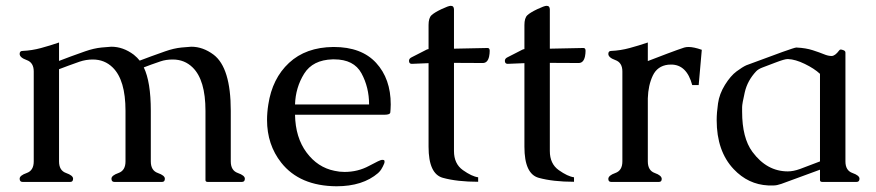

<svg xmlns="http://www.w3.org/2000/svg" viewBox="-20 -632 3043 667"><path d="M366.7 -469.7Q407.7 -469.7 444.8 -441.9Q457.5 -431.6 465.3 -421.4Q487.3 -429.7 505.1 -436.3Q522.9 -442.9 553.5 -453.6Q584 -464.4 611.1 -467Q638.2 -469.7 644.5 -469.7Q685.1 -469.7 722.2 -441.9Q781.7 -396.5 781.7 -247.1V-71.3Q781.7 -39.6 806.2 -31Q830.6 -22.5 830.6 -11.2Q830.6 0 820.3 0H701.7Q693.8 0 693.8 -6.3V-247.1Q693.8 -354 649.4 -397.5Q621.1 -425.3 580.1 -425.3Q556.6 -425.3 537.8 -418.9Q519 -412.6 505.1 -407.5Q491.2 -402.3 479.5 -397.9Q503.9 -347.7 503.9 -247.1V-71.3Q503.9 -39.6 528.3 -31Q552.7 -22.5 552.7 -11.2Q552.7 0 543 0H377.4Q367.2 0 367.2 -11.2Q367.2 -22.5 391.6 -31Q416 -39.6 416 -71.3V-247.1Q416 -354 371.6 -397.5Q343.3 -425.3 302.2 -425.3Q278.8 -425.3 256.3 -417.7Q233.9 -410.2 217.5 -403.8Q201.2 -397.5 185.1 -391.6V-71.3Q185.1 -39.6 209.5 -31Q233.9 -22.5 233.9 -11.2Q233.9 0 224.1 0H58.6Q48.3 0 48.3 -11.2Q48.3 -22.5 72.8 -31Q97.2 -39.6 97.2 -71.3V-383.8Q97.2 -414.6 72.8 -423.3Q48.3 -432.1 48.3 -444.8Q48.3 -455.1 58.6 -455.1Q90.8 -456.5 122.3 -465.1Q153.8 -473.6 185.1 -484.4V-420.4Q208 -429.2 226.3 -436Q244.6 -442.9 275.4 -453.6Q306.2 -464.4 333.3 -467Q360.4 -469.7 366.7 -469.7Z M1139.6 -468.8Q1235.8 -468.8 1286.6 -413.6Q1337.4 -358.4 1337.4 -269Q1336.9 -249.5 1335.9 -241.5Q1335 -233.4 1315.9 -233.4H1004.9Q1006.3 -154.3 1044.9 -102.3Q1083.5 -50.3 1142.1 -38.6Q1159.2 -34.7 1176.8 -34.7Q1223.1 -34.7 1262 -55.7Q1300.8 -76.7 1306.9 -76.7Q1313 -76.7 1314.5 -75.4Q1315.9 -74.2 1315.9 -69.6Q1315.9 -64.9 1309.8 -53.2Q1303.7 -41.5 1300 -37.6Q1296.4 -33.7 1293.5 -30.8Q1240.2 15.1 1148.9 15.1Q1021 14.2 957 -66.9Q907.7 -129.4 907.7 -215.3Q907.7 -241.2 912.1 -269Q925.8 -359.4 984.1 -413.6Q1042.5 -467.8 1137.7 -468.8ZM1262.2 -269Q1262.2 -328.6 1235.8 -377.2Q1209.5 -425.8 1140.6 -425.8H1135.3Q1066.4 -423.8 1036.6 -376Q1006.8 -328.1 1004.9 -269Z M1410.6 -410.2Q1401.4 -410.2 1400.9 -419.9V-420.9Q1400.9 -428.7 1410.2 -433.1Q1419.9 -437.5 1439 -447.8Q1458 -458 1462.2 -459.7Q1466.3 -461.4 1468.8 -461.4V-544.9Q1468.8 -569.3 1478.8 -578.9Q1488.8 -588.4 1513.4 -600.1Q1538.1 -611.8 1545.9 -611.8Q1557.1 -611.8 1557.1 -599.1V-462.9L1673.8 -465.3Q1681.2 -465.3 1681.2 -455.6Q1681.2 -445.8 1679.2 -436Q1674.3 -413.1 1657.2 -413.1L1557.1 -413.6V-107.4Q1557.1 -63 1588.1 -41Q1619.1 -19 1641.1 -16.1V-0.5Q1568.4 -0.5 1518.6 -14.2Q1468.8 -27.8 1468.8 -122.1V-412.6Z M1743.7 -410.2Q1734.4 -410.2 1733.9 -419.9V-420.9Q1733.9 -428.7 1743.2 -433.1Q1752.9 -437.5 1772 -447.8Q1791 -458 1795.2 -459.7Q1799.3 -461.4 1801.8 -461.4V-544.9Q1801.8 -569.3 1811.8 -578.9Q1821.8 -588.4 1846.4 -600.1Q1871.1 -611.8 1878.9 -611.8Q1890.1 -611.8 1890.1 -599.1V-462.9L2006.8 -465.3Q2014.2 -465.3 2014.2 -455.6Q2014.2 -445.8 2012.2 -436Q2007.3 -413.1 1990.2 -413.1L1890.1 -413.6V-107.4Q1890.1 -63 1921.1 -41Q1952.1 -19 1974.1 -16.1V-0.5Q1901.4 -0.5 1851.6 -14.2Q1801.8 -27.8 1801.8 -122.1V-412.6Z M2230.5 -290.5V-71.3Q2230.5 -39.6 2254.6 -31Q2278.8 -22.5 2278.8 -10.3Q2278.8 0 2269 0H2103.5Q2093.3 0 2093.3 -10.3Q2093.3 -22.5 2117.7 -31Q2142.1 -39.6 2142.1 -71.3V-383.8Q2142.1 -414.6 2117.7 -423.3Q2093.3 -432.1 2093.3 -444.8Q2093.3 -455.1 2103.5 -455.1Q2135.7 -456.5 2167.2 -465.1Q2198.7 -473.6 2230.5 -484.4V-419.9L2298.3 -445.8Q2335.9 -460 2356.9 -466.8Q2363.3 -468.8 2372.1 -468.8Q2390.1 -468.8 2418 -459L2407.2 -336.4H2384.8Q2365.7 -407.7 2311.5 -407.7Q2306.2 -407.7 2300.8 -407.2Q2263.7 -402.8 2247.8 -369.4Q2231.9 -335.9 2230.5 -290.5Z M2668.5 12.2H2648.4Q2579.1 8.8 2528.8 -44.4Q2469.7 -106.9 2469.7 -214.8Q2469.7 -240.2 2474.4 -272.9Q2479 -305.7 2498.5 -337.2Q2518.1 -368.7 2538.8 -384Q2559.6 -399.4 2572.8 -405.3Q2736.8 -466.8 2745.6 -466.8H2748Q2779.3 -465.3 2803.5 -457.5Q2827.6 -449.7 2842.3 -443.6Q2856.9 -437.5 2868.9 -437.5Q2880.9 -437.5 2895 -456.5Q2897.5 -460 2900.6 -460Q2903.8 -460 2910.4 -457.5Q2917 -455.1 2917 -449.2V-71.3Q2917 -39.6 2941.4 -31Q2965.8 -22.5 2965.8 -11.2Q2965.8 0 2955.6 0H2836.9Q2828.6 0 2828.6 -6.3V-42.5L2694.3 6.8Q2678.7 12.2 2668.5 12.2ZM2715.8 -426.8Q2705.6 -426.8 2674.8 -415Q2644 -403.3 2629.2 -397.7Q2614.3 -392.1 2606.9 -384.3Q2576.7 -352.1 2567.4 -311.8Q2558.1 -271.5 2558.1 -259.8V-246.6Q2558.1 -245.1 2558.1 -244.1Q2558.1 -152.8 2593.8 -104.5Q2644 -36.6 2716.8 -36.6Q2735.8 -36.6 2759 -44.9Q2782.2 -53.2 2828.6 -71.3V-375.5Q2808.6 -394 2775.9 -409.9Q2743.2 -425.8 2717.8 -426.8Z"/></svg>

Font: Caudex
Style: Regular
Weight: 400
Version: Version 1.04